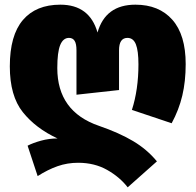

<svg xmlns="http://www.w3.org/2000/svg" viewBox="-20 -574 836 821"><path d="M544 -104Q572 -191 572 -299Q572 -357 561 -384.5Q550 -412 525 -412Q489 -412 489 -359V-189L307 -169V-359Q307 -387 299 -399.5Q291 -412 275 -412Q250 -412 237.5 -381.5Q225 -351 225 -283Q225 -97 403 -36Q490 -6 549.5 29.5Q609 65 651 116L526 227Q492 183 438 152.5Q384 122 314 122Q268 122 226.5 136.5Q185 151 141 179L98 49Q121 37 155.5 27.5Q190 18 226 18Q133 -25 77.5 -94.5Q22 -164 22 -290Q22 -423 78 -488.5Q134 -554 238 -554Q363 -554 397 -435Q431 -554 559 -554Q660 -554 717 -489.5Q774 -425 774 -300Q774 -226 759.5 -165Q745 -104 714 -47Z"/></svg>

Font: FiraGO Heavy
Style: Regular
Weight: 900
Designer: bBox Type
Foundry: bBox Type GmbH
Version: Version 1.001